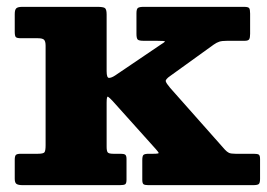

<svg xmlns="http://www.w3.org/2000/svg" viewBox="-20 -540 778 560"><path d="M90.5 -428.5H41.5Q29 -428.5 26 -432Q23 -435.5 23 -447.5V-499Q23 -512 27.8 -516Q32.5 -520 45 -520H264.5Q280 -520 285.5 -516.8Q291 -513.5 291 -498V-332.5Q291 -312.5 298.2 -312.8Q305.5 -313 316 -320L446 -408Q460.5 -417 461 -419Q461.5 -421 436.5 -421H399.5Q385.5 -421 381.8 -424.5Q378 -428 378 -441.5V-501.5Q378 -514 382.5 -517Q387 -520 398.5 -520H692Q704 -520 706.8 -516.2Q709.5 -512.5 709.5 -500.5V-441Q709.5 -430 706.8 -425.5Q704 -421 693.5 -421H643Q627.5 -421 619.8 -418.5Q612 -416 603.5 -410L476.5 -318.5Q462 -308.5 463.5 -302.8Q465 -297 476 -284L636 -103.5Q642 -97 647.8 -94.2Q653.5 -91.5 666.5 -91.5H720Q731 -91.5 734.8 -89Q738.5 -86.5 738.5 -76V-18.5Q738.5 -6 734.5 -3Q730.5 0 718 0H412.5Q402 0 398.5 -2.8Q395 -5.5 395 -16V-73Q395 -85 398.5 -88.2Q402 -91.5 414.5 -91.5H427.5Q444 -91.5 442.8 -94.2Q441.5 -97 435 -104.5L308 -246Q299.5 -255 295.2 -257.8Q291 -260.5 291 -240.5V-112Q291 -99.5 294.2 -95.5Q297.5 -91.5 310.5 -91.5H332Q341.5 -91.5 345.2 -88.8Q349 -86 349 -76.5V-16Q349 -5 345 -2.5Q341 0 329.5 0H46Q33.5 0 28.2 -3.5Q23 -7 23 -18.5V-74Q23 -84.5 26.2 -88Q29.5 -91.5 41 -91.5H90.5Q106.5 -91.5 109.8 -96Q113 -100.5 113 -116.5V-406.5Q113 -419.5 108.5 -424Q104 -428.5 90.5 -428.5Z"/></svg>

Font: Besley* Heavy
Style: Regular
Weight: 800
Designer: Owen Earl
Foundry: indestructible type*
Version: Version 3.000; ttfautohint (v1.8.3)